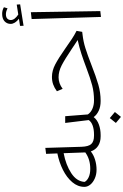

<svg xmlns="http://www.w3.org/2000/svg" viewBox="292 -1224 1116 1739"><g transform="rotate(-90 849.5 -354.0)"><path d="M518 -28 498 0H484Q433 0 398 -23Q363 -46 348 -89Q317 -64 273 -50.5Q229 -37 182 -37Q139 -37 103 -53Q67 -69 47 -94Q27 -119 27 -147Q27 -207 69.5 -257Q112 -307 181 -341.5Q250 -376 330 -392L326 -494L380 -501L390 -174Q392 -110 415 -85Q438 -60 490 -60H503ZM191 -94Q277 -94 339 -139L332 -335Q226 -315 151 -266Q76 -217 72 -145Q83 -123 114 -108.5Q145 -94 191 -94Z M825 -29 805 0Q753 0 716 -17.5Q679 -35 659 -63Q634 -31 590.5 -15.5Q547 0 497 0L478 -29L502 -60Q547 -60 581.5 -72Q616 -84 632 -108L606 -321H667L683 -116Q700 -90 733.5 -75Q767 -60 810 -60ZM606 138 650 83 705 129 661 184Z M1279 -321Q1333 -283 1367 -260.5Q1401 -238 1440 -218L1431 -167L1407 -164Q1344 -157 1283.5 -138Q1223 -119 1133 -84Q1026 -42 953.5 -21Q881 0 805 0L785 -29L810 -60Q883 -60 946 -76.5Q1009 -93 1104 -129Q1173 -155 1231 -174Q1289 -193 1357 -208Q1333 -223 1315 -235.5Q1297 -248 1283 -257Q1182 -325 1127.5 -353Q1073 -381 1020 -381Q964 -381 915 -344L893 -396Q924 -419 955 -430Q986 -441 1023 -441Q1079 -441 1135.5 -411.5Q1192 -382 1279 -321Z M1566 3 1547 -625 1609 -632 1619 -3ZM1680 -729 1486 -698 1485 -730 1550 -740Q1527 -757 1515 -776.5Q1503 -796 1503 -815Q1503 -848 1526.5 -870Q1550 -892 1594 -892Q1627 -892 1654 -876L1644 -843Q1616 -858 1591 -858Q1563 -858 1550.5 -845Q1538 -832 1538 -814Q1538 -779 1588 -746L1678 -760Z"/></g></svg>

Font: FiraGO Light
Style: Italic
Weight: 300
Italic angle: -8°
Designer: bBox Type GmbH
Foundry: bBox Type GmbH
Version: Version 1.001